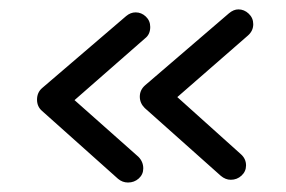

<svg xmlns="http://www.w3.org/2000/svg" viewBox="-20 -448 603 405"><path d="M466.8 -68.8Q455.6 -68.8 445.8 -77.1L285.2 -220.2Q274.9 -230.5 274.9 -244.1Q274.9 -258.3 286.1 -268.1L462.9 -419.9Q472.7 -428.2 482.9 -428.2Q495.1 -428.2 504.6 -419.2Q514.2 -410.2 514.2 -397Q514.2 -382.8 502.9 -373L354 -243.2L487.8 -123Q499 -113.3 499 -99.1Q499 -86.4 489.5 -77.6Q480 -68.8 466.8 -68.8ZM250 -63Q238.3 -63 229 -70.8L68.8 -213.9Q58.1 -223.1 58.1 -237.8Q58.1 -252.9 68.8 -262.2L246.1 -414.1Q255.4 -421.9 266.1 -421.9Q278.3 -421.9 287.6 -413.1Q296.9 -404.3 296.9 -391.1Q296.9 -375.5 286.1 -367.2L137.2 -236.8L272 -117.2Q282.2 -106.9 282.2 -92.8Q282.2 -80.1 272.7 -71.5Q263.2 -63 250 -63Z"/></svg>

Font: Comic Neue
Style: Regular
Weight: 400
Designer: Craig Rozynski
Foundry: Craig Rozynski
Version: Version 2.003;hotconv 1.0.109;makeotfexe 2.5.65596